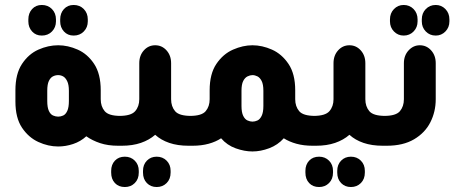

<svg xmlns="http://www.w3.org/2000/svg" viewBox="-20 -586 1827 772"><path d="M148 -443Q124 -443 109 -459.5Q94 -476 94 -500V-508Q94 -533 109 -549.5Q124 -566 148 -566Q173 -566 189 -549.5Q205 -533 205 -508V-500Q205 -476 189 -459.5Q173 -443 148 -443ZM276 -443Q252 -443 237 -459.5Q222 -476 222 -500V-508Q222 -533 237 -549.5Q252 -566 276 -566Q301 -566 317 -549.5Q333 -533 333 -508V-500Q333 -476 317 -459.5Q301 -443 276 -443ZM469 -120V0H455Q414 0 382.5 -10.5Q351 -21 327 -38Q304 -17 274 -7Q244 3 214 3Q174 3 134.5 -15Q95 -33 68.5 -72.5Q42 -112 42 -178V-223Q42 -289 68.5 -329Q95 -369 134.5 -386.5Q174 -404 214 -404Q253 -404 292.5 -386.5Q332 -369 358.5 -329Q385 -289 385 -223V-187Q385 -158 401 -139Q417 -120 464 -120ZM257 -180V-221Q257 -246 250 -260Q243 -274 233.5 -279Q224 -284 214 -284Q203 -284 193 -279Q183 -274 176.5 -260.5Q170 -247 170 -221V-180Q170 -154 176.5 -140Q183 -126 193.5 -121.5Q204 -117 214 -117Q224 -117 234 -121.5Q244 -126 250.5 -140Q257 -154 257 -180Z M752 -120V0H738Q694 0 660.5 -11.5Q627 -23 604 -44Q580 -23 546.5 -11.5Q513 0 470 0H456V-120H460Q507 -120 523.5 -139Q540 -158 540 -187V-332Q540 -363 558.5 -383.5Q577 -404 604 -404Q631 -404 649.5 -383.5Q668 -363 668 -332V-187Q668 -158 684 -139Q700 -120 748 -120ZM482 44Q506 44 522 60Q538 76 538 101V108Q538 134 522 150Q506 166 482 166Q457 166 442 150Q427 134 427 108V101Q427 76 442 60Q457 44 482 44ZM610 44Q634 44 650 60Q666 76 666 101V108Q666 134 650 150Q634 166 610 166Q586 166 570.5 150Q555 134 555 108V101Q555 76 570.5 60Q586 44 610 44Z M1250 -120V0H1237Q1201 0 1172 -8Q1143 -16 1121 -30Q1097 -3 1062.5 10Q1028 23 995 23Q963 23 928 10.5Q893 -2 869 -30Q848 -16 819 -8Q790 0 754 0H740V-120H744Q791 -120 807 -139Q823 -158 823 -187V-223Q823 -289 850 -329Q877 -369 917 -386.5Q957 -404 995 -404Q1034 -404 1073.5 -386.5Q1113 -369 1140 -329Q1167 -289 1167 -223V-187Q1167 -158 1183 -139Q1199 -120 1247 -120ZM1039 -160V-221Q1039 -247 1032 -260.5Q1025 -274 1015 -279Q1005 -284 995 -284Q986 -284 975.5 -279Q965 -274 958 -260.5Q951 -247 951 -221V-160Q951 -134 958 -120Q965 -106 975.5 -101.5Q986 -97 995 -97Q1005 -97 1015 -101.5Q1025 -106 1032 -120Q1039 -134 1039 -160Z M1533 -120V0H1519Q1475 0 1441.5 -11.5Q1408 -23 1385 -44Q1361 -23 1327.5 -11.5Q1294 0 1251 0H1237V-120H1241Q1288 -120 1304.5 -139Q1321 -158 1321 -187V-332Q1321 -363 1339.5 -383.5Q1358 -404 1385 -404Q1412 -404 1430.5 -383.5Q1449 -363 1449 -332V-187Q1449 -158 1465 -139Q1481 -120 1529 -120ZM1263 44Q1287 44 1303 60Q1319 76 1319 101V108Q1319 134 1303 150Q1287 166 1263 166Q1238 166 1223 150Q1208 134 1208 108V101Q1208 76 1223 60Q1238 44 1263 44ZM1391 44Q1415 44 1431 60Q1447 76 1447 101V108Q1447 134 1431 150Q1415 166 1391 166Q1367 166 1351.5 150Q1336 134 1336 108V101Q1336 76 1351.5 60Q1367 44 1391 44Z M1603 -443Q1580 -443 1564 -459.5Q1548 -476 1548 -500V-508Q1548 -533 1564 -549.5Q1580 -566 1603 -566Q1627 -566 1643 -549.5Q1659 -533 1659 -508V-500Q1659 -476 1643 -459.5Q1627 -443 1603 -443ZM1732 -443Q1708 -443 1692 -459.5Q1676 -476 1676 -500V-508Q1676 -533 1692 -549.5Q1708 -566 1732 -566Q1755 -566 1771 -549.5Q1787 -533 1787 -508V-500Q1787 -476 1771 -459.5Q1755 -443 1732 -443ZM1521 0V-120H1525Q1572 -120 1588 -139Q1604 -158 1604 -187V-332Q1604 -363 1623 -383.5Q1642 -404 1668 -404Q1695 -404 1713.5 -383.5Q1732 -363 1732 -332V-187Q1732 -137 1710.5 -94.5Q1689 -52 1645 -26Q1601 0 1535 0Z"/></svg>

Font: Beiruti ExtraBold
Style: Regular
Weight: 800
Designer: Arlette Boutros
Foundry: Boutros
Version: Version 1.41